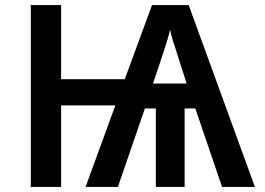

<svg xmlns="http://www.w3.org/2000/svg" viewBox="-20 -734 1040 754"><path d="M101 0H220V-320H433L316 0H443L549 -308H592V0H705V-308H747L852 0H981L721 -714H577L470 -423H220V-714H101ZM581 -406 623 -532C632 -560 641 -587 648 -617C654 -588 663 -560 672 -534L713 -406Z"/></svg>

Font: Noto Sans Mono ExtraCondensed SemiBold
Style: Regular
Weight: 600
Width: 2
Designer: Monotype Design Team
Foundry: Monotype Imaging Inc.
Version: Version 2.014